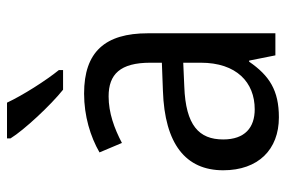

<svg xmlns="http://www.w3.org/2000/svg" viewBox="-154 -652 816 548"><g transform="rotate(-90 254.0 -378.0)"><path d="M235 -766H133V-756C157 -717 228 -641 272 -606H328V-618C298 -655 256 -721 235 -766ZM261 -546C197 -546 138 -528 93 -502L120 -438C162 -460 206 -476 253 -476C316 -476 349 -443 349 -357V-324L269 -321C117 -316 42 -256 42 -149C42 -49 101 10 193 10C270 10 312 -17 352 -75H355L370 0H433V-364C433 -486 380 -546 261 -546ZM281 -260 349 -263V-213C349 -111 293 -59 216 -59C164 -59 130 -87 130 -149C130 -218 170 -256 281 -260Z"/></g></svg>

Font: Noto Sans Myanmar UI SemiCondensed
Style: Regular
Weight: 400
Width: 4
Designer: Monotype Design Team
Foundry: Monotype Imaging Inc.
Version: Version 2.103